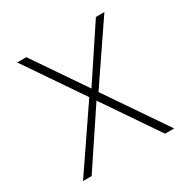

<svg xmlns="http://www.w3.org/2000/svg" viewBox="-162 -872 1008 1022"><g transform="rotate(-30 342.0 -361.0)"><path d="M610 -722H558L347 -404L130 -722H74L314 -370L62 0H115L338 -335L566 0H622L370 -369Z"/></g></svg>

Font: Perun ExtraLight
Style: Regular
Weight: 200
Foundry: Copyright (c) Stefan Peev, Context Ltd, 2016
Version: Version 1.089